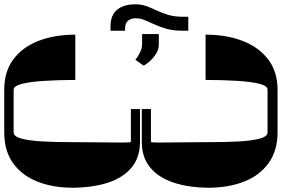

<svg xmlns="http://www.w3.org/2000/svg" viewBox="-355 -780 1318 898"><path d="M606.5 -406.2V-617.9Q703.5 -617.9 779.3 -588.8Q855.1 -559.7 899 -502.5Q942.8 -445.3 943.2 -360.8V-160.5Q942.8 -74.2 901.1 -16.9Q859.4 40.5 787.1 69.1Q714.8 97.7 622.2 98Q529.1 97.7 458.3 74.6Q387.4 51.5 347.8 3.9Q308.2 -43.7 308.2 -116.5V-269.9H350.9V-116.5Q350.9 -113.3 384.4 -113.3Q418 -113.3 475.1 -114Q506.4 -114.3 543.7 -114.7Q581 -115.1 622.2 -115.1Q701 -115.1 763 -118.6Q824.9 -122.2 860.6 -131.9Q896.3 -141.7 896.3 -160.5V-360.8Q896.3 -378.2 858.5 -388Q820.7 -397.7 755.3 -401.8Q690 -405.9 606.5 -406.2ZM-2.8 -617.9V-406.2Q-85.2 -405.9 -150.4 -401.6Q-215.6 -397.4 -253.2 -387.6Q-290.8 -377.8 -291.2 -360.8V-160.5Q-290.8 -141.7 -255.3 -131.9Q-219.8 -122.2 -157.8 -118.6Q-95.9 -115.1 -17 -115.1Q24.1 -115.1 61.6 -114.7Q99.1 -114.3 130.3 -114Q187.9 -113.3 222.3 -113.3Q256.7 -113.3 257.1 -116.5V-269.9H299.7V-116.5Q299.7 -43 259.8 4.4Q219.8 51.8 148.6 74.8Q77.4 97.7 -17 98Q-109.4 97.7 -181.3 68.9Q-253.2 40.1 -294.2 -17.4Q-335.2 -74.9 -335.2 -160.5V-360.8Q-335.2 -445.3 -292.6 -502.5Q-250 -559.7 -174.9 -588.8Q-99.8 -617.9 -2.8 -617.9ZM500 -701.7H525.6V-636.4H498.6Q456 -636.4 424.4 -645.2Q392.8 -654.1 368.3 -665.5Q343.8 -676.8 322.6 -685.7Q301.5 -694.6 279.8 -694.6Q257.5 -694.6 243.6 -683.1Q229.8 -671.5 230.1 -644.9V-636.4H161.9V-656.2Q161.9 -709.5 193 -734.7Q224.1 -759.9 278.4 -759.9Q306.8 -759.9 330.6 -751.1Q354.4 -742.2 378.4 -730.8Q402.3 -719.5 431.5 -710.6Q460.6 -701.7 500 -701.7ZM316.8 -473 278.4 -500Q293 -519.9 301.1 -537.3Q309.3 -554.7 309.7 -573.9V-620.7H387.8V-571Q387.8 -550.8 376.4 -531.4Q365.1 -512.1 348.7 -496.6Q332.4 -481.2 316.8 -473Z"/></svg>

Font: Inter Thin BETA
Style: Regular
Weight: 100
Designer: Rasmus Andersson
Foundry: rsms
Version: Version 3.011;git-f93a4a705